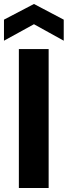

<svg xmlns="http://www.w3.org/2000/svg" viewBox="-45 -947 341 967"><path d="M50 0V-700H200V0ZM-25 -742V-848L126 -927L276 -848V-742L126 -825Z"/></svg>

Font: DM Sans 9pt 36pt Black
Style: Regular
Weight: 900
Version: Version 4.004;gftools[0.9.30]